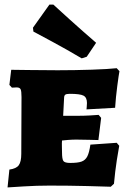

<svg xmlns="http://www.w3.org/2000/svg" viewBox="-20 -811 556 839"><path d="M21 -70Q51 -74 62 -89Q73 -104 73 -139L74 -387Q74 -413 70 -421Q66 -429 53 -429L32 -428L21 -440L29 -506Q50 -506 108.5 -505Q167 -504 232 -504Q307 -504 381 -506.5Q455 -509 490 -513L502 -500Q499 -485 492.5 -435.5Q486 -386 483 -340L358 -333Q358 -336 359 -344Q360 -352 360 -361Q360 -385 345 -393Q330 -401 285 -401Q270 -401 265 -397Q260 -393 260 -382L256 -305H321Q346 -305 373 -306.5Q400 -308 411 -309L422 -296L410 -199Q400 -199 372 -200Q344 -201 313 -201Q296 -201 277 -199.5Q258 -198 251 -197Q250 -186 250.5 -170Q251 -154 251 -146Q251 -116 257 -107.5Q263 -99 287 -99Q320 -99 336.5 -105Q353 -111 361.5 -127.5Q370 -144 375 -179L490 -187L501 -174Q498 -160 490.5 -111.5Q483 -63 478 -8L464 5Q441 4 360.5 2Q280 0 196 0Q140 0 84.5 3.5Q29 7 13 8ZM126 -673 124 -690 196 -791H213Q229 -776 285 -725.5Q341 -675 400 -624L359 -563L337 -556Q273 -594 209 -628.5Q145 -663 126 -673Z"/></svg>

Font: Alegreya SC Black
Style: Regular
Weight: 900
Designer: Juan Pablo del Peral
Foundry: Huerta Tipografica
Version: Version 2.007; ttfautohint (v1.6)